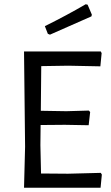

<svg xmlns="http://www.w3.org/2000/svg" viewBox="-20 -883 522 903"><path d="M453 0 459 -62 454 -70 300 -66 173 -67 170 -200 171 -295 285 -296 397 -294 404 -356 398 -363 292 -360 172 -362 174 -572 301 -574 452 -571 458 -633 454 -641H93L98 -193L93 0ZM412 -814 392 -861 383 -863C323.7 -828.3 259.7 -794 191 -760L205 -724L215 -720L410 -806Z"/></svg>

Font: Alegreya Sans
Style: Regular
Weight: 400
Designer: Juan Pablo del Peral
Foundry: Huerta Tipografica
Version: Version 1.000;PS 001.000;hotconv 1.0.70;makeotf.lib2.5.58329